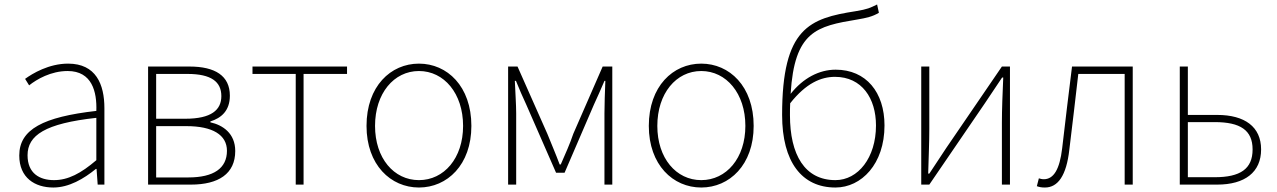

<svg xmlns="http://www.w3.org/2000/svg" viewBox="-20 -824 5699 857"><path d="M218 13C288 13 354 -26 408 -70H411L416 0H446V-341C446 -448 408 -540 284 -540C198 -540 125 -496 92 -472L110 -443C144 -470 207 -507 282 -507C391 -507 413 -414 410 -329C173 -302 66 -247 66 -130C66 -30 136 13 218 13ZM221 -20C157 -20 103 -50 103 -131C103 -220 181 -273 410 -298V-109C341 -50 284 -20 221 -20Z M641 0H832C955 0 1030 -48 1030 -150C1030 -229 974 -266 919 -278V-282C967 -297 1006 -329 1006 -397C1006 -486 940 -527 826 -527H641ZM677 -294V-494H817C923 -494 968 -459 968 -395C968 -333 923 -294 807 -294ZM677 -32V-261H812C929 -261 993 -222 993 -151C993 -73 934 -32 821 -32Z M1300 0H1335V-494H1529V-527H1107V-494H1300Z M1850 13C1976 13 2084 -88 2084 -262C2084 -439 1976 -540 1850 -540C1724 -540 1616 -439 1616 -262C1616 -88 1724 13 1850 13ZM1850 -20C1738 -20 1654 -118 1654 -262C1654 -407 1738 -507 1850 -507C1962 -507 2047 -407 2047 -262C2047 -118 1962 -20 1850 -20Z M2248 0H2284V-318C2284 -357 2280 -412 2278 -463H2283C2298 -425 2313 -392 2329 -357L2462 -53H2500L2631 -357C2647 -392 2662 -425 2678 -463H2682C2680 -412 2678 -357 2678 -318V0H2713V-527H2670L2539 -227C2524 -182 2503 -136 2483 -90H2478C2461 -136 2441 -182 2423 -227L2290 -527H2248Z M3110 13C3236 13 3344 -88 3344 -262C3344 -439 3236 -540 3110 -540C2984 -540 2876 -439 2876 -262C2876 -88 2984 13 3110 13ZM3110 -20C2998 -20 2914 -118 2914 -262C2914 -407 2998 -507 3110 -507C3222 -507 3307 -407 3307 -262C3307 -118 3222 -20 3110 -20Z M3709 -20C3572 -20 3506 -133 3506 -310C3506 -328 3506 -346 3507 -363C3578 -453 3645 -481 3707 -481C3827 -481 3890 -385 3890 -264C3890 -120 3810 -20 3709 -20ZM3895 -804C3864 -789 3854 -783 3799 -774C3594 -742 3471 -700 3471 -311C3471 -101 3559 13 3709 13C3825 13 3928 -92 3928 -264C3928 -412 3846 -513 3710 -513C3637 -513 3565 -476 3509 -405C3526 -685 3625 -707 3807 -737C3848 -744 3875 -750 3903 -767Z M4092 0H4128L4376 -363L4453 -478H4458C4455 -407 4452 -336 4452 -277V0H4488V-527H4452L4204 -164C4182 -131 4150 -82 4128 -49H4123C4125 -120 4128 -191 4128 -249V-527H4092Z M4644 13C4702 13 4740 -40 4753 -156C4767 -270 4780 -381 4793 -494H5000V0H5036V-527H4765C4750 -405 4735 -284 4721 -162C4710 -68 4683 -24 4639 -24C4630 -24 4624 -26 4617 -28L4608 7C4619 11 4628 13 4644 13Z M5246 0H5413C5536 0 5609 -55 5609 -157C5609 -258 5536 -311 5413 -311H5282V-527H5246ZM5282 -33V-279H5402C5516 -279 5571 -243 5571 -157C5571 -70 5516 -33 5402 -33Z"/></svg>

Font: Noto Sans CJK JP Thin
Style: Regular
Weight: 250
Designer: Ryoko NISHIZUKA (kana & ideographs); Paul D. Hunt (Latin, Greek & Cyrillic); Wenlong ZHANG (bopomofo); Sandoll Communica
Foundry: Adobe Systems Incorporated
Version: Version 1.004;PS 1.004;hotconv 1.0.82;makeotf.lib2.5.63406